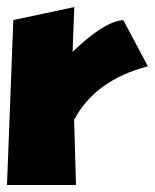

<svg xmlns="http://www.w3.org/2000/svg" viewBox="-21 -528 443 549"><path d="M191.4 -507.8 186.5 -379.4Q275.9 -466.3 331.5 -470.7L401.9 -338.4Q250.5 -298.8 190.9 -185.1L196.3 1H-1L17.1 -470.7Z"/></svg>

Font: Lapsus Pro (theguybrush.com)
Style: Bold
Weight: 700
Designer: Jose Roses
Version: Version 1.00 February 9, 2018, initial release